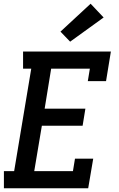

<svg xmlns="http://www.w3.org/2000/svg" viewBox="-20 -1012 640 1032"><path d="M1 0V-92H56L148 -643H104V-735H576L550 -576H452L463 -643H255L220 -428H439L424 -336H205L164 -92H372L383 -159H481L454 0ZM357 -788 305 -842 467 -992 537 -918Z"/></svg>

Font: Iosevka Curly Slab SmBdExObl
Style: Regular
Weight: 600
Width: 7
Italic angle: -9°
Monospace: yes
Designer: Belleve Invis
Foundry: Belleve Invis
Version: Version 11.1.0; ttfautohint (v1.8.3)